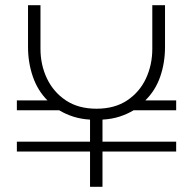

<svg xmlns="http://www.w3.org/2000/svg" viewBox="-20 -720 743 740"><path d="M327 0V-136H45V-174H327V-259Q292 -261 262.5 -270.5Q233 -280 208 -295H45V-333H163Q125 -371 106.5 -425Q88 -479 88 -539V-700H136V-532Q136 -470 161 -417.5Q186 -365 234 -333Q282 -301 352 -301Q422 -301 470 -333Q518 -365 542.5 -417.5Q567 -470 567 -532V-700H616V-539Q616 -478 597.5 -424.5Q579 -371 540 -333H659V-295H495Q470 -280 440.5 -270.5Q411 -261 375 -259V-174H659V-136H375V0Z"/></svg>

Font: MuseoModerno ExtraLight
Style: Regular
Weight: 200
Designer: Pablo Cosgaya, Héctor Gatti, Marcela Romero, and the Authors of The MuseoModerno Project.
Foundry: Omnibus-Type Team
Version: Version 1.001